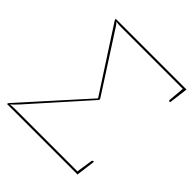

<svg xmlns="http://www.w3.org/2000/svg" viewBox="-187 -840 980 980"><g transform="rotate(45 303.0 -350.0)"><path d="M11 0V-4Q12 -6 12.5 -7.5Q13 -9 15 -11L319 -349L98 -690Q96 -692 96 -693.5Q96 -695 96 -696L97 -700H606L605 -689H148Q138 -689 128.5 -689.5Q119 -690 108 -693Q117 -683 122 -675.5Q127 -668 135 -655L327 -357Q328 -355 328.5 -353.5Q329 -352 329 -350Q329 -349 328 -347Q327 -345 325 -343L60 -46Q48 -33 39 -24Q30 -15 23 -9Q43 -11 64 -11H521L520 0ZM507 -5 521 -98Q521 -100 523 -102.5Q525 -105 527 -105H533L521 -11ZM591 -695 605 -689 593 -595H587Q585 -595 584 -597.5Q583 -600 583 -602Z"/></g></svg>

Font: Aleo Thin
Style: Italic
Weight: 250
Italic angle: -7°
Designer: Alessio Laiso
Foundry: Alessio Laiso
Version: Version 2.001;gftools[0.9.29]